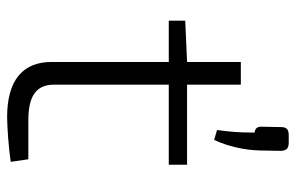

<svg xmlns="http://www.w3.org/2000/svg" viewBox="-162 -640 810 525"><g transform="rotate(90 242.5 -377.0)"><path d="M342 -669C342 -626 340 -602 335 -566L362 -558C380 -596 390 -641 391 -685L392 -741C391 -757 385 -762 368 -762H350C334 -762 327 -757 327 -741L326 -688C325 -676 332 -669 342 -669ZM211 -434H430V-484H211V-631H149V-484L36 -479V-434H149V-113C149 -35 199 8 299 8C325 8 385 4 422 -2L415 -50H308C243 -50 211 -71 211 -120Z"/></g></svg>

Font: Exo 2 Light Expanded
Style: Regular
Weight: 300
Width: 7
Designer: Natanael Gama
Version: Version 1.001;PS 001.001;hotconv 1.0.70;makeotf.lib2.5.58329